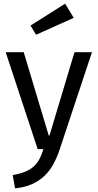

<svg xmlns="http://www.w3.org/2000/svg" viewBox="-20 -811 531 1044"><path d="M304 3Q290 45 270.5 81Q251 117 222.5 144.5Q194 172 154.5 190Q115 208 62 213L49 141Q89 134 117 122.5Q145 111 163.5 94Q182 77 194.5 53.5Q207 30 216 0H185L11 -527H109L245 -74H249L385 -527H480ZM146 -672 334 -791 381 -714 176 -622Z"/></svg>

Font: Feura Sans
Style: Regular
Weight: 400
Designer: Carrois Corporate & Edenspiekermann
Foundry: Carrois Corporate GbR & Edenspiekermann AG
Version: Version 1.001